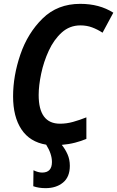

<svg xmlns="http://www.w3.org/2000/svg" viewBox="-20 -745 609 998"><path d="M217 233Q272 233 307.5 204Q343 175 343 117Q343 84 331 57Q319 30 301 8Q338 5 370.5 -3.5Q403 -12 429 -23V-135Q394 -121 360 -111.5Q326 -102 292 -102Q181 -102 181 -251Q181 -300 194 -362Q207 -424 233.5 -481.5Q260 -539 301 -576Q342 -613 398 -613Q431 -613 459 -602.5Q487 -592 513 -575L569 -679Q497 -725 397 -725Q279 -725 201.5 -649Q124 -573 86 -462Q48 -351 48 -244Q48 -138 91.5 -72.5Q135 -7 220 7Q250 55 250 97Q250 152 199 152Q179 152 154 140L153 223Q181 233 217 233Z"/></svg>

Font: Noto Sans UI SemiCondensed
Style: Bold Italic
Weight: 700
Width: 4
Designer: Monotype Design Team
Foundry: Monotype Imaging Inc.
Version: 1.001